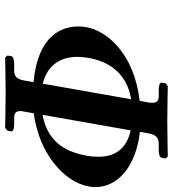

<svg xmlns="http://www.w3.org/2000/svg" viewBox="18 -706 688 765"><g transform="rotate(90 362.5 -323.0)"><path d="M261 -35H235C217 -35 205 -31 203 -23L201 -8L208 1C208 1 315 -1 351 -1C389 -1 489 1 489 1L500 -8L503 -23C504 -31 491 -35 475 -35H449C430 -35 422 -42 422 -60C422 -64 423 -69 424 -74L431 -113C592 -134 705 -235 722 -331C724 -340 725 -350 725 -358C725 -448 643 -520 505 -536L511 -571C516 -596 526 -611 551 -611H577C595 -611 607 -615 608 -623L611 -638L603 -647C603 -647 496 -645 461 -645C422 -645 323 -647 323 -647L311 -638L309 -623C307 -615 321 -611 337 -611H363C381 -611 389 -603 389 -586C389 -582 389 -577 388 -571L381 -535C188 -512 102 -401 88 -324C86 -315 85 -303 85 -290C85 -228 116 -130 307 -112L300 -74C296 -49 286 -35 261 -35ZM313 -149C253 -163 206 -206 206 -287C206 -300 208 -315 210 -331C231 -448 306 -490 375 -501ZM499 -499C559 -486 604 -450 604 -371C604 -356 603 -341 600 -324C588 -260 559 -170 437 -148Z"/></g></svg>

Font: Linux Libertine O
Style: Bold Italic
Weight: 700
Italic angle: -11.5°
Designer: Philipp H. Poll
Foundry: Philipp H. Poll
Version: Version 4.1.0